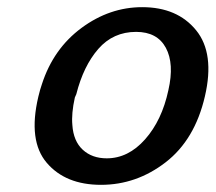

<svg xmlns="http://www.w3.org/2000/svg" viewBox="-20 -507 602 536"><path d="M87 -237Q92 -258 97 -272Q129 -371 207.5 -429Q286 -487 377 -487Q475 -487 527.5 -422.5Q580 -358 552 -238Q524 -117 442.5 -54Q361 9 262 9Q163 9 110.5 -52.5Q58 -114 87 -237ZM193 -244 189 -235Q179 -190 182 -158Q185 -113 211 -89Q237 -65 278 -65Q338 -65 385 -118Q432 -171 450 -255Q467 -329 443 -373.5Q419 -418 360 -418Q296 -418 254.5 -370.5Q213 -323 193 -244Z"/></svg>

Font: Coval
Style: Medium Italic
Weight: 500
Foundry: Context Ltd
Version: Version 001.000